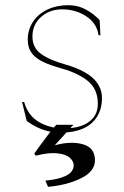

<svg xmlns="http://www.w3.org/2000/svg" viewBox="-20 -501 478 740"><path d="M93 -28Q90 -30 87.5 -31.5Q85 -33 83 -35L65 -108H73Q88 -55 130.5 -30.5Q173 -6 228 -6Q263 -6 292 -15.5Q321 -25 339 -46.5Q357 -68 357 -102Q357 -150 328 -180Q299 -210 235 -232Q226 -234 208 -240Q203 -242 198 -243Q158 -255 134 -269Q110 -283 98.5 -302Q87 -321 87 -348Q87 -387 107.5 -417.5Q128 -448 163.5 -464.5Q199 -481 243 -481Q277 -481 304.5 -467.5Q332 -454 352 -435Q360 -429 364 -423L367 -365H360Q353 -412 312 -438.5Q271 -465 220 -465Q171 -465 138 -435.5Q105 -406 105 -360Q105 -317 138.5 -293Q172 -269 231 -253Q232 -253 232 -252.5Q232 -252 233 -252Q242 -250 250 -247Q292 -233 319.5 -214.5Q347 -196 360 -173Q373 -150 373 -124Q373 -81 353.5 -50.5Q334 -20 299 -5Q264 10 217 10Q179 10 149 0Q119 -10 93 -28ZM264 135Q264 121 249.5 107.5Q235 94 202.5 90Q170 86 118 99L112 91L135 59Q152 36 169.5 13Q187 -10 197 -20H263L191 59Q253 42 299.5 55Q346 68 346 117Q346 160 291.5 186.5Q237 213 165 219L155 195Q204 191 234 176.5Q264 162 264 135Z"/></svg>

Font: TMT Limkin
Style: Regular
Weight: 400
Designer: Gabriel Drozdov
Version: Version 1.000;Glyphs 3.1.2 (3151)